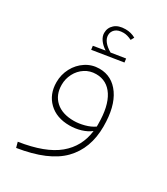

<svg xmlns="http://www.w3.org/2000/svg" viewBox="-205 -687 894 1025"><g transform="rotate(30 242.0 -174.5)"><path d="M415 -86Q415 50 333.5 133.5Q252 217 68 246L59 213Q216 189 292.5 125.5Q369 62 381 -39Q357 -20 323.5 -10Q290 0 254 0Q174 0 126.5 -46Q79 -92 79 -166Q79 -213 100.5 -253.5Q122 -294 159.5 -318.5Q197 -343 243 -343Q321 -343 368 -275.5Q415 -208 415 -86ZM384 -68V-83Q384 -193 346.5 -251Q309 -309 242 -309Q204 -309 174 -289.5Q144 -270 127 -237.5Q110 -205 110 -168Q110 -106 150 -69.5Q190 -33 262 -33Q292 -33 326 -42Q360 -51 384 -68ZM341 -438 153 -408 150 -431 222 -443Q197 -459 182.5 -479.5Q168 -500 168 -521Q168 -553 191.5 -574Q215 -595 258 -595Q292 -595 320 -579L309 -559Q281 -573 258 -573Q225 -573 208.5 -558Q192 -543 192 -521Q192 -501 207 -482Q222 -463 250 -447L338 -461Z"/></g></svg>

Font: FiraGO UltraLight
Style: Regular
Weight: 200
Designer: bBox Type
Foundry: bBox Type GmbH
Version: Version 1.001